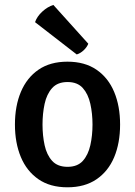

<svg xmlns="http://www.w3.org/2000/svg" viewBox="-20 -764 560 797"><path d="M478.5 -247Q478.5 -170 453.8 -111.2Q429 -52.5 380.2 -19.5Q331.5 13.5 260 13.5Q188 13.5 139.5 -20Q91 -53.5 66.5 -112.2Q42 -171 42 -247Q42 -324 66.8 -382.8Q91.5 -441.5 140 -474.8Q188.5 -508 260 -508Q332 -508 380.8 -474.5Q429.5 -441 454 -382.2Q478.5 -323.5 478.5 -247ZM156.5 -247Q156.5 -201.5 165.2 -161.2Q174 -121 196.5 -96.2Q219 -71.5 260.5 -71.5Q301.5 -71.5 323.8 -96.2Q346 -121 355 -161.2Q364 -201.5 364 -247Q364 -292.5 355 -333Q346 -373.5 323.8 -398.5Q301.5 -423.5 260.5 -423.5Q219 -423.5 196.5 -398.5Q174 -373.5 165.2 -333Q156.5 -292.5 156.5 -247ZM201.5 -743.5Q177.5 -736 155.5 -715.8Q133.5 -695.5 125.5 -672L298.5 -538Q313.5 -542.5 327 -555Q340.5 -567.5 346.5 -582.5Z"/></svg>

Font: Signika Negative Light Medium
Style: Regular
Weight: 500
Version: Version 2.001